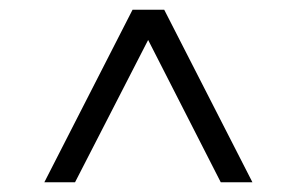

<svg xmlns="http://www.w3.org/2000/svg" viewBox="-20 -750 610 394"><path d="M71 -376 252 -730H317L498 -376H433L284 -668L134 -376Z"/></svg>

Font: MuseoModerno Thin Light
Style: Regular
Weight: 300
Version: Version 1.003